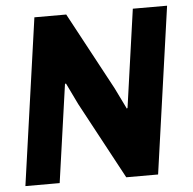

<svg xmlns="http://www.w3.org/2000/svg" viewBox="-50 -736 791 787"><g transform="rotate(-5 345.5 -343.0)"><path d="M422 -368 465 -280 468 -283 525 -686H666L569 0H438L268 -316L225 -405L221 -402L164 0H23L120 -686H251Z"/></g></svg>

Font: Chivo
Style: Bold Italic
Weight: 700
Italic angle: -8.05°
Designer: Hector Gatti
Foundry: Omnibus-Type
Version: Version 1.007